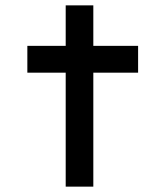

<svg xmlns="http://www.w3.org/2000/svg" viewBox="-20 -696 628 716"><path d="M225 0V-676H328V0ZM82 -425V-525H495V-425Z"/></svg>

Font: Lexend Giga
Style: Regular
Weight: 400
Designer: Bonnie Shaver-Troup, Thomas Jockin
Foundry: Lexend
Version: Version 1.007